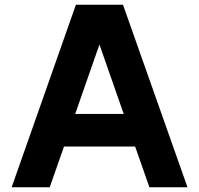

<svg xmlns="http://www.w3.org/2000/svg" viewBox="-20 -787 837 807"><path d="M548 -171H249L189 0H29L299 -767H497L768 0H608ZM500 -308 398 -600 296 -308Z"/></svg>

Font: Biryani ExtraBold
Style: Regular
Weight: 800
Designer: Dan Reynolds and Mathieu Reguer
Foundry: Dan Reynolds and Mathieu Reguer
Version: Version 1.004; ttfautohint (v1.1) -l 5 -r 5 -G 72 -x 0 -D la